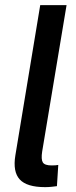

<svg xmlns="http://www.w3.org/2000/svg" viewBox="-20 -748 303 769"><path d="M160.6 1.5Q87.4 1.5 59.1 -29.3Q30.8 -60.1 41.5 -125.5L141.1 -727.5H246.6L148.9 -141.1Q144 -109.4 151.6 -97.4Q159.2 -85.4 187 -85.4Q195.3 -85.4 201.9 -85.9Q208.5 -86.4 213.4 -87.4L208 -2.4Q198.2 -1 186 0.2Q173.8 1.5 160.6 1.5Z"/></svg>

Font: Inter 24pt Medium
Style: Italic
Weight: 500
Italic angle: -9.3988°
Designer: Rasmus Andersson
Foundry: rsms
Version: Version 4.001;git-66647c0bb